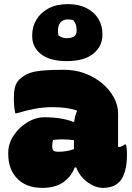

<svg xmlns="http://www.w3.org/2000/svg" viewBox="-20 -900 640 930"><path d="M552 -350V-188H556Q564 -188 571.5 -192Q579 -196 584 -200H590Q592 -195 593.5 -180.5Q595 -166 595 -149Q595 -103 585 -69.5Q575 -36 560 -21Q544 -4 523.5 3Q503 10 479 10Q442 10 404.5 -17Q367 -44 349 -89H342Q326 -46 287.5 -18Q249 10 185 10Q107 10 63.5 -35Q20 -80 20 -152V-161Q20 -204 45.5 -243Q71 -282 111.5 -307Q152 -332 195 -332Q242 -332 277.5 -325.5Q313 -319 339 -308Q343 -342 354 -364Q329 -373 299 -377Q269 -381 237 -381Q192 -381 148.5 -373Q105 -365 60 -351H54Q47 -385 47 -422Q47 -452 52 -475Q57 -498 73 -514Q91 -532 114 -542.5Q137 -553 178.5 -557.5Q220 -562 291 -562Q344 -562 391 -544.5Q438 -527 474 -497Q510 -467 531 -429Q552 -391 552 -350ZM233 -191Q233 -176 239 -170.5Q245 -165 263 -165Q306 -165 338 -178V-221Q324 -223 309.5 -224Q295 -225 282 -225Q258 -225 237 -222Q233 -210 233 -193ZM309 -880Q362 -880 399.5 -860.5Q437 -841 456.5 -808.5Q476 -776 476 -737V-730Q476 -676 432 -640Q388 -604 303 -604Q222 -604 179 -637.5Q136 -671 136 -724V-731Q136 -771 156.5 -805Q177 -839 215.5 -859.5Q254 -880 309 -880ZM309 -806Q286 -806 273.5 -792Q261 -778 261 -754V-747Q261 -743 261.5 -738.5Q262 -734 263 -729Q273 -721 283 -718Q293 -715 303 -715Q351 -715 351 -749V-756Q351 -783 336 -801Q329 -804 322.5 -805Q316 -806 309 -806Z"/></svg>

Font: Recursive Sn Csl St XBk
Style: Regular
Weight: 1000
Version: Version 1.079;hotconv 1.0.112;makeotfexe 2.5.65598; ttfautoh